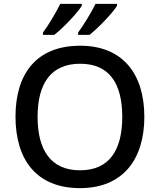

<svg xmlns="http://www.w3.org/2000/svg" viewBox="-20 -961 825 991"><path d="M584 -931V-941H473C451 -896 411 -831 383 -793V-781H442C488 -817 563 -896 584 -931ZM402 -931V-941H291C269 -896 230 -831 202 -793V-781H260C307 -817 381 -896 402 -931ZM725 -358C725 -580 613 -725 394 -725C167 -725 60 -579 60 -359C60 -138 167 10 393 10C613 10 725 -137 725 -358ZM174 -358C174 -529 242 -632 394 -632C545 -632 611 -529 611 -358C611 -187 545 -82 393 -82C242 -82 174 -187 174 -358Z"/></svg>

Font: Noto Sans Bamum Medium
Style: Regular
Weight: 500
Designer: Monotype Design Team
Foundry: Monotype Imaging Inc.
Version: Version 2.002